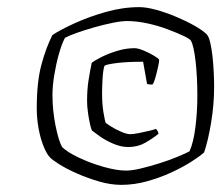

<svg xmlns="http://www.w3.org/2000/svg" viewBox="-20 -745 622 538"><path d="M320 -227Q290 -227 257.5 -236.5Q225 -246 195.5 -259Q166 -272 145.5 -285Q125 -298 119 -305Q110 -315 101.5 -336.5Q93 -358 88 -385.5Q83 -413 83 -442Q83 -515 96 -563.5Q109 -612 127 -647Q150 -662 189.5 -680Q229 -698 276.5 -711.5Q324 -725 371 -725Q390 -725 417.5 -717.5Q445 -710 473.5 -698Q502 -686 525 -673Q548 -660 559 -649Q565 -643 569 -626Q573 -609 575.5 -586.5Q578 -564 579 -541Q580 -518 580 -501Q580 -452 571.5 -401Q563 -350 552 -318Q540 -307 515.5 -291.5Q491 -276 459.5 -261.5Q428 -247 392 -237Q356 -227 320 -227ZM339 -333Q319 -333 297 -342.5Q275 -352 259 -363.5Q243 -375 238 -379Q235 -384 232 -398Q229 -412 226.5 -429.5Q224 -447 224 -462Q224 -494 228 -519.5Q232 -545 237 -569Q246 -576 265 -585.5Q284 -595 308.5 -602.5Q333 -610 357 -610Q367 -610 383.5 -603Q400 -596 413 -588Q426 -580 426 -577Q426 -571 422.5 -555.5Q419 -540 415 -526Q411 -512 407 -508Q403 -508 398.5 -508.5Q394 -509 392 -510L381 -572Q337 -572 308.5 -568.5Q280 -565 273 -561Q269 -551 267.5 -526Q266 -501 266 -485Q266 -453 270 -429.5Q274 -406 276 -401Q278 -399 290.5 -391Q303 -383 319 -376Q335 -369 345 -369Q353 -369 368.5 -372Q384 -375 398.5 -378.5Q413 -382 417 -384Q419 -382 421.5 -378Q424 -374 424 -370Q408 -357 387 -345Q366 -333 339 -333ZM333 -267Q350 -267 375 -273Q400 -279 427 -287.5Q454 -296 477 -305.5Q500 -315 511 -321Q522 -345 527.5 -388Q533 -431 533 -477Q533 -530 528 -573.5Q523 -617 515 -631Q512 -636 494 -644.5Q476 -653 449.5 -663Q423 -673 393 -679.5Q363 -686 336 -686Q320 -686 295.5 -681Q271 -676 244.5 -668.5Q218 -661 195.5 -653Q173 -645 162 -639Q153 -622 145 -593.5Q137 -565 132 -534.5Q127 -504 127 -479Q127 -436 135.5 -393.5Q144 -351 154 -333Q168 -319 200.5 -303.5Q233 -288 270 -277.5Q307 -267 333 -267Z"/></svg>

Font: Texturina Medium 12pt Thin
Style: Italic
Weight: 250
Italic angle: -11°
Version: Version 1.002